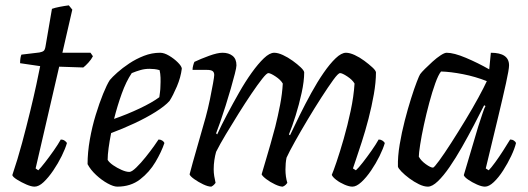

<svg xmlns="http://www.w3.org/2000/svg" viewBox="-20 -697 1973 717"><path d="M109 0Q97 0 78.5 -8Q60 -16 44 -26Q28 -36 26 -43Q46 -102 62.5 -163.5Q79 -225 92.5 -280.5Q106 -336 115.5 -380Q125 -424 130 -450L55 -461Q55 -472 56.5 -480.5Q58 -489 60 -493L127 -501Q138 -503 143 -507Q148 -511 150 -524L174 -664Q185 -668 203 -671.5Q221 -675 237 -677L250 -661L213 -500H318L327 -487Q321 -475 310 -463Q299 -451 291 -445L201 -448L113 -68L123 -61Q132 -70 148 -90.5Q164 -111 180.5 -134.5Q197 -158 207 -176Q215 -176 221 -172Q227 -168 230 -163Q224 -142 210.5 -114.5Q197 -87 179 -60.5Q161 -34 143 -17Q125 0 109 0Z M418 0Q404 0 382 -12Q360 -24 339 -43.5Q318 -63 307 -84Q307 -128 315.5 -176Q324 -224 337.5 -268Q351 -312 365 -346.5Q379 -381 390 -398Q399 -409 418 -426Q437 -443 462.5 -460Q488 -477 517.5 -488.5Q547 -500 578 -500Q593 -500 611.5 -489Q630 -478 644 -464Q658 -450 659 -441Q655 -408 640.5 -374Q626 -340 613 -320Q596 -301 561 -279Q526 -257 482 -236.5Q438 -216 395 -200Q389 -170 385.5 -144Q382 -118 382 -100Q388 -90 402.5 -80Q417 -70 434 -62.5Q451 -55 463 -55Q472 -55 489 -71.5Q506 -88 524 -110.5Q542 -133 555.5 -152Q569 -171 572 -176Q580 -176 586 -172Q592 -168 594 -163Q583 -130 560.5 -92Q538 -54 503 -27Q468 0 418 0ZM406 -253Q455 -270 501.5 -292Q548 -314 575 -334Q576 -341 577.5 -353Q579 -365 579 -373Q580 -392 579.5 -407Q579 -422 576 -435Q566 -438 556.5 -439Q547 -440 538 -440Q521 -440 505 -435.5Q489 -431 472 -424Q451 -393 434.5 -347Q418 -301 406 -253Z M769 0Q757 0 739 -8.5Q721 -17 705.5 -28Q690 -39 688 -46Q691 -59 700 -90.5Q709 -122 721.5 -166Q734 -210 748 -259Q757 -292 764 -326Q771 -360 775.5 -385.5Q780 -411 780 -417Q780 -427 774 -431.5Q768 -436 753 -436H699Q699 -444 701.5 -453Q704 -462 706 -466Q729 -477 760.5 -488.5Q792 -500 811 -500Q834 -500 848.5 -488.5Q863 -477 863 -453Q863 -445 857 -421.5Q851 -398 842 -366.5Q833 -335 822.5 -302Q812 -269 802.5 -241.5Q793 -214 787 -199L791 -195Q807 -230 828.5 -270.5Q850 -311 873 -351.5Q896 -392 920 -425.5Q944 -459 965.5 -479.5Q987 -500 1004 -500Q1018 -500 1036.5 -491.5Q1055 -483 1073 -470Q1091 -457 1103 -445.5Q1115 -434 1116 -427Q1116 -394 1106.5 -350.5Q1097 -307 1084 -265.5Q1071 -224 1059 -195L1063 -192Q1079 -226 1099.5 -267.5Q1120 -309 1142.5 -350Q1165 -391 1188.5 -425Q1212 -459 1233.5 -479.5Q1255 -500 1272 -500Q1286 -500 1304.5 -491.5Q1323 -483 1340.5 -470Q1358 -457 1370.5 -445.5Q1383 -434 1384 -427Q1384 -390 1376 -344.5Q1368 -299 1356 -253Q1344 -207 1331 -167Q1318 -127 1309 -100.5Q1300 -74 1298 -68L1309 -61Q1319 -70 1335 -90.5Q1351 -111 1367.5 -134.5Q1384 -158 1394 -176Q1402 -176 1408 -172Q1414 -168 1417 -163Q1411 -142 1397.5 -114.5Q1384 -87 1366 -60.5Q1348 -34 1329.5 -17Q1311 0 1296 0Q1284 0 1266.5 -7.5Q1249 -15 1235.5 -25.5Q1222 -36 1219 -44Q1224 -55 1236.5 -91.5Q1249 -128 1263.5 -178.5Q1278 -229 1289.5 -283Q1301 -337 1304 -385Q1296 -399 1277 -411.5Q1258 -424 1250 -424Q1243 -424 1224.5 -398.5Q1206 -373 1180.5 -333.5Q1155 -294 1129 -250.5Q1103 -207 1081.5 -168.5Q1060 -130 1050 -108Q1046 -88 1046 -64Q1046 -37 1053 -14Q1051 -11 1047 -7Q1043 -3 1036 0Q1025 0 1007 -8.5Q989 -17 974.5 -28Q960 -39 957 -46Q961 -61 975 -107Q989 -153 1008 -224Q1018 -264 1026 -305.5Q1034 -347 1036 -385Q1028 -399 1009 -411.5Q990 -424 982 -424Q976 -424 959 -402.5Q942 -381 919 -347Q896 -313 871 -273Q846 -233 823.5 -195.5Q801 -158 787 -130Q783 -116 780.5 -99Q778 -82 778 -65Q778 -52 780 -39.5Q782 -27 785 -14Q783 -11 779 -7Q775 -3 769 0Z M1578 0Q1563 0 1544.5 -9Q1526 -18 1508.5 -31Q1491 -44 1479 -56.5Q1467 -69 1466 -75Q1465 -112 1472.5 -157Q1480 -202 1491.5 -246.5Q1503 -291 1515 -329Q1527 -367 1536.5 -391.5Q1546 -416 1549 -420Q1554 -427 1567 -440Q1580 -453 1595.5 -467Q1611 -481 1625.5 -490.5Q1640 -500 1648 -500Q1675 -500 1720 -481Q1765 -462 1807 -438L1813 -500Q1881 -500 1881 -453Q1881 -438 1869.5 -386Q1858 -334 1838.5 -252.5Q1819 -171 1794 -68L1805 -61Q1814 -70 1829 -90.5Q1844 -111 1859 -134.5Q1874 -158 1885 -176Q1893 -176 1899 -172Q1905 -168 1907 -163Q1902 -142 1889 -114.5Q1876 -87 1859 -60.5Q1842 -34 1824 -17Q1806 0 1791 0Q1779 0 1761 -8Q1743 -16 1728.5 -26Q1714 -36 1712 -43L1766 -225Q1775 -252 1782 -273.5Q1789 -295 1793 -301L1788 -304Q1771 -270 1749.5 -229Q1728 -188 1705 -147.5Q1682 -107 1659 -73.5Q1636 -40 1615 -20Q1594 0 1578 0ZM1597 -71Q1601 -71 1620 -97Q1639 -123 1665 -163.5Q1691 -204 1718 -248.5Q1745 -293 1766.5 -332.5Q1788 -372 1798 -394Q1755 -411 1709 -420Q1663 -429 1627 -430Q1617 -418 1605.5 -386Q1594 -354 1583 -313Q1572 -272 1563 -230.5Q1554 -189 1549 -156.5Q1544 -124 1544 -112Q1552 -97 1570 -84Q1588 -71 1597 -71Z"/></svg>

Font: Texturina 72pt 72pt Regular
Style: Italic
Weight: 400
Italic angle: -11°
Designer: Guillermo Torres Carreño
Foundry: Omnibus-Type
Version: Version 1.002; ttfautohint (v1.8.3)